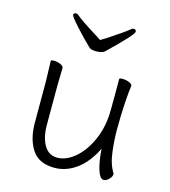

<svg xmlns="http://www.w3.org/2000/svg" viewBox="-110 -812 810 914"><g transform="rotate(15 295.0 -355.5)"><path d="M320 -646Q394 -694 426 -720Q430 -724 436 -724Q442 -724 445.5 -721Q449 -718 449 -713Q449 -697 332 -585Q327 -580 316 -577Q305 -574 292 -574Q267 -574 257 -582Q219 -618 179.5 -662Q140 -706 140 -713Q140 -718 143.5 -721Q147 -724 153 -724Q159 -724 163 -720Q187 -699 264 -651L295 -631Q317 -645 320 -646ZM109 -479Q126 -479 141.5 -472Q157 -465 157 -456Q157 -435 156 -419L155 -368V-175Q155 -114 177.5 -75.5Q200 -37 242 -37Q285 -37 327 -71.5Q369 -106 397.5 -166.5Q426 -227 430 -301Q431 -322 431 -395V-475Q431 -480 447 -480Q464 -480 479.5 -473.5Q495 -467 495 -459V-457Q491 -434 487 -373.5Q483 -313 483 -237Q483 -191 490 -131.5Q497 -72 522 -33Q522 -32 522 -29Q522 -19 509.5 -5.5Q497 8 483 8Q465 8 452.5 -31.5Q440 -71 436 -133Q400 -60 349.5 -23.5Q299 13 242 13Q165 13 131 -38.5Q97 -90 97 -171V-368L96 -406L94 -474Q94 -479 109 -479Z"/></g></svg>

Font: JyunsaiKaai Light
Style: Regular
Weight: 300
Designer: Fontworks Inc.
Version: Version 0.030;April 7, 2024;FontCreator 14.0.0.2901 64-bit